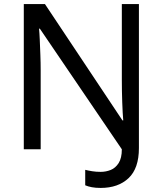

<svg xmlns="http://www.w3.org/2000/svg" viewBox="-20 -734 800 944"><path d="M475 190Q450 190 431.5 186.5Q413 183 399 177V101Q415 105 434 108Q453 111 475 111Q501 111 524.5 101.5Q548 92 563.5 67.5Q579 43 579 0L176 -593H172Q174 -574 175.5 -539Q177 -504 178.5 -464Q180 -424 180 -387V0H97V-714H201L582 -142H586Q583 -174 581 -230.5Q579 -287 579 -342V-714H663V-6Q663 94 612 142Q561 190 475 190Z"/></svg>

Font: Noto Sans Historical
Style: Regular
Weight: 400
Designer: Monotype Design Team
Foundry: Monotype Imaging Inc.
Version: Version 2.013; ttfautohint (v1.8.4.7-5d5b)